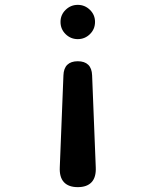

<svg xmlns="http://www.w3.org/2000/svg" viewBox="-20 -581 640 790"><path d="M241 -271Q242 -300 257 -314.5Q272 -329 300 -329Q328 -329 343 -314.5Q358 -300 359 -271L374 107Q376 148 357 168.5Q338 189 300 189Q262 189 243 168.5Q224 148 226 107ZM229 -491Q229 -520 250 -540.5Q271 -561 300 -561Q329 -561 350 -540.5Q371 -520 371 -491Q371 -461 350 -440.5Q329 -420 300 -420Q271 -420 250 -440.5Q229 -461 229 -491Z"/></svg>

Font: Maple Mono SemiBold
Style: Regular
Weight: 600
Monospace: yes
Designer: subframe7536
Version: Version 7.000